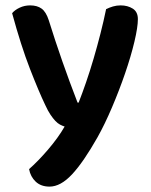

<svg xmlns="http://www.w3.org/2000/svg" viewBox="-20 -504 561 713"><path d="M148 -114Q124 -164 91 -249Q58 -334 25 -455Q35 -467 53 -475.5Q71 -484 92 -484Q118 -484 134.5 -472Q151 -460 161 -429Q208 -278 268 -123H272Q285 -156 299.5 -198Q314 -240 327.5 -286Q341 -332 353 -379Q365 -426 374 -470Q386 -476 399.5 -480Q413 -484 428 -484Q454 -484 473 -472Q492 -460 492 -433Q492 -403 479 -348.5Q466 -294 444.5 -231.5Q423 -169 396 -105.5Q369 -42 342 6Q290 98 247.5 143.5Q205 189 164 189Q132 189 112.5 170.5Q93 152 88 124Q104 110 122 91.5Q140 73 158 52Q176 31 192 9Q208 -13 220 -34Q211 -37 202.5 -41.5Q194 -46 185.5 -55Q177 -64 167.5 -78Q158 -92 148 -114Z"/></svg>

Font: Baloo Paaji 2 SemiBold
Style: Regular
Weight: 600
Designer: Shuchita Grover, Noopur Datye and Ek Type
Foundry: Ek Type
Version: Version 1.640;hotconv 1.0.111;makeotfexe 2.5.65597; ttfautoh